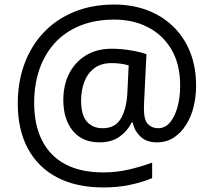

<svg xmlns="http://www.w3.org/2000/svg" viewBox="-20 -734 939 843"><path d="M841 -357Q841 -311 830.5 -267Q820 -223 798 -187.5Q776 -152 744 -130.5Q712 -109 668 -109Q622 -109 595.5 -135.5Q569 -162 563 -196H558Q540 -159 505 -134Q470 -109 417 -109Q341 -109 299.5 -160Q258 -211 258 -295Q258 -361 284 -411.5Q310 -462 357.5 -491Q405 -520 470 -520Q514 -520 556.5 -512.5Q599 -505 623 -496L613 -293Q612 -275 612 -267.5Q612 -260 612 -257Q612 -205 630.5 -188Q649 -171 674 -171Q705 -171 726.5 -196.5Q748 -222 759.5 -264.5Q771 -307 771 -358Q771 -451 733.5 -515.5Q696 -580 630.5 -614Q565 -648 482 -648Q397 -648 331 -621Q265 -594 220.5 -545Q176 -496 153 -429.5Q130 -363 130 -283Q130 -185 165 -116.5Q200 -48 267.5 -12.5Q335 23 433 23Q494 23 549.5 9.5Q605 -4 648 -20V48Q605 66 551.5 77.5Q498 89 433 89Q315 89 231 45Q147 1 102.5 -81.5Q58 -164 58 -280Q58 -373 87 -452.5Q116 -532 171 -590.5Q226 -649 304.5 -681.5Q383 -714 482 -714Q560 -714 625.5 -689.5Q691 -665 739.5 -618.5Q788 -572 814.5 -506Q841 -440 841 -357ZM336 -293Q336 -229 361.5 -200Q387 -171 430 -171Q486 -171 510.5 -213Q535 -255 539 -322L545 -447Q532 -451 512 -454Q492 -457 471 -457Q422 -457 392 -433Q362 -409 349 -371.5Q336 -334 336 -293Z"/></svg>

Font: hexlbangla05
Style: Book
Weight: 400
Designer: Jelle Bosma - Monotype Design Team
Foundry: Monotype Imaging Inc.
Version: Version 2.003